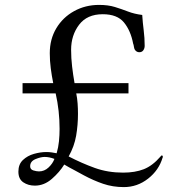

<svg xmlns="http://www.w3.org/2000/svg" viewBox="-20 -755 740 783"><path d="M202 -107Q181 -115 162 -115Q146 -115 124.5 -106Q103 -97 103 -77Q103 -64 116 -60Q129 -56 139 -56Q161 -56 178 -72Q195 -88 202 -107ZM644 -115Q644 -115 644 -114Q644 -113 643 -112Q628 -61 584 -26.5Q540 8 485 8Q440 8 400.5 -5.5Q361 -19 322 -40Q303 -51 282.5 -61.5Q262 -72 242 -84Q223 -53 191.5 -25.5Q160 2 122 2Q95 2 75 -11.5Q55 -25 55 -55Q55 -85 73.5 -102.5Q92 -120 118.5 -127.5Q145 -135 169 -135Q180 -135 190.5 -133.5Q201 -132 211 -130Q218 -154 220.5 -179Q223 -204 223 -229Q223 -266 219 -302.5Q215 -339 207 -374H72V-416H197Q191 -446 187 -476.5Q183 -507 183 -538Q183 -595 209.5 -639.5Q236 -684 282 -709.5Q328 -735 384 -735Q421 -735 448.5 -726.5Q476 -718 502 -708Q528 -698 560 -694Q562 -663 566 -631.5Q570 -600 570 -568Q570 -558 564.5 -550Q559 -542 548 -542Q537 -542 530 -552Q527 -557 526 -565Q525 -573 523 -577Q513 -630 485.5 -663.5Q458 -697 399 -697Q335 -697 302.5 -654Q270 -611 270 -552Q270 -518 274 -484Q278 -450 284 -416H504V-374H291Q295 -354 296.5 -333Q298 -312 298 -291Q298 -245 290.5 -201.5Q283 -158 260 -117Q314 -89 367 -70Q420 -51 482 -51Q531 -51 566.5 -65Q602 -79 634 -116Q636 -118 637 -119.5Q638 -121 640 -121Q644 -121 644 -115Z"/></svg>

Font: Kaisei Decol
Style: Regular
Weight: 400
Designer: Font-Kai, 金井和夫
Foundry: KAZUO KANAI
Version: Version 5.003